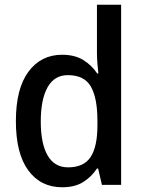

<svg xmlns="http://www.w3.org/2000/svg" viewBox="-20 -780 606 810"><path d="M242 10Q152 10 99.5 -61Q47 -132 47 -269Q47 -406 100 -477.5Q153 -549 242 -549Q295 -549 331 -527Q367 -505 390 -470H395Q393 -488 391 -512Q389 -536 389 -555V-760H491V0H410L394 -69H389Q366 -34 331 -12Q296 10 242 10ZM267 -74Q334 -74 362.5 -118Q391 -162 391 -250V-271Q391 -366 363.5 -414.5Q336 -463 266 -463Q209 -463 180.5 -411.5Q152 -360 152 -268Q152 -174 181 -124Q210 -74 267 -74Z"/></svg>

Font: Noto Sans Gurmukhi UI SemiCondensed Medium
Style: Regular
Weight: 500
Width: 4
Designer: Jelle Bosma - Monotype Design Team
Foundry: Monotype Imaging Inc.
Version: Version 2.004; ttfautohint (v1.8.4.7-5d5b)